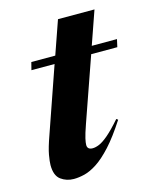

<svg xmlns="http://www.w3.org/2000/svg" viewBox="-104 -729 655 813"><g transform="rotate(-15 224.0 -322.5)"><path d="M228 -198.5Q214 -158.5 210 -140.2Q206 -122 206 -112.5Q206 -92 229.5 -92Q242.5 -92 259 -99Q275.5 -106 299.2 -126.2Q323 -146.5 357.5 -186L364.5 -181Q322.5 -116 287 -77.2Q251.5 -38.5 221.5 -19Q191.5 0.5 166 6.8Q140.5 13 119 13Q87 13 62.5 -5Q38 -23 38 -69Q38 -84 43 -113Q48 -142 67 -195L165.5 -478.5H64L72.5 -512H177.5L228.5 -658H388.5L337.5 -512H448L440.5 -478.5H326Z"/></g></svg>

Font: Newsreader 72pt
Style: Bold Italic
Weight: 700
Italic angle: -17°
Designer: Hugues Gentile
Foundry: Production Type
Version: Version 1.003; ttfautohint (v1.8.3)